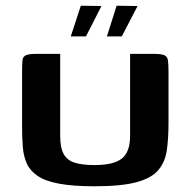

<svg xmlns="http://www.w3.org/2000/svg" viewBox="-20 -648 664 670"><path d="M568 -217Q568 -164 562 -123Q556 -82 532 -54Q508 -26 455.5 -12Q403 2 310 2Q235 2 186.5 -7Q138 -16 111.5 -34Q85 -52 73.5 -77.5Q62 -103 59.5 -136Q57 -169 57 -208V-398Q57 -424 58.5 -437.5Q60 -451 71 -455.5Q82 -460 107 -460H190V-175Q190 -132 202.5 -110Q215 -88 241.5 -80Q268 -72 310 -72Q377 -72 405.5 -95Q434 -118 434 -174V-460H516Q542 -460 553 -455.5Q564 -451 566 -437.5Q568 -424 568 -398ZM353 -521 387 -628 460 -627 405 -521ZM227 -521 262 -628 334 -627 280 -521Z"/></svg>

Font: Genos Thin SemiBold
Style: Regular
Weight: 600
Version: Version 1.010